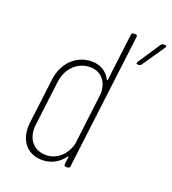

<svg xmlns="http://www.w3.org/2000/svg" viewBox="-130 -799 811 905"><g transform="rotate(20 275.5 -346.0)"><path d="M341 -453C323 -488 290 -509 247 -509C168 -509 108 -449 98 -364L70 -137C60 -52 105 8 183 8C227 8 265 -12 291 -48C293 -51 296 -51 296 -47L291 -10C291 -4 294 0 300 0H309C315 0 320 -4 320 -10L404 -690C405 -696 401 -700 395 -700H386C380 -700 375 -696 375 -690L346 -454C345 -450 342 -450 341 -453ZM523 -693 449 -581C444 -574 446 -569 454 -569H459C464 -569 468 -572 471 -576L548 -688C553 -695 551 -700 543 -700H535C530 -700 526 -697 523 -693ZM192 -20C129 -20 91 -68 99 -137L127 -364C136 -433 185 -481 248 -481C303 -481 337 -441 337 -382L305 -119C291 -60 246 -20 192 -20Z"/></g></svg>

Font: Barlow Condensed Thin
Style: Italic
Weight: 250
Width: 3
Italic angle: -7°
Designer: Jeremy Tribby
Foundry: Tribby Type
Version: Version 1.422;hotconv 1.0.109;makeotfexe 2.5.65596